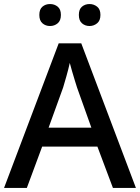

<svg xmlns="http://www.w3.org/2000/svg" viewBox="-20 -932 695 952"><path d="M540 0 463 -205H189L113 0H0L271 -717H383L654 0ZM362 -498Q359 -508 351.5 -531.5Q344 -555 337 -580Q330 -605 326 -620Q319 -588 309 -553Q299 -518 293 -498L221 -299H433ZM175 -858Q175 -886 190.5 -899Q206 -912 228 -912Q250 -912 266 -899Q282 -886 282 -858Q282 -830 266 -816.5Q250 -803 228 -803Q206 -803 190.5 -816.5Q175 -830 175 -858ZM371 -858Q371 -886 386.5 -899Q402 -912 424 -912Q445 -912 461.5 -899Q478 -886 478 -858Q478 -830 461.5 -816.5Q445 -803 424 -803Q402 -803 386.5 -816.5Q371 -830 371 -858Z"/></svg>

Font: Noto Sans Lao Looped Medium
Style: Regular
Weight: 500
Designer: Mark Frömberg, Ben Mitchell
Foundry: The Fontpad Ltd
Version: Version 1.002; ttfautohint (v1.8.4.7-5d5b)